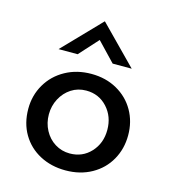

<svg xmlns="http://www.w3.org/2000/svg" viewBox="-103 -753 751 847"><g transform="rotate(15 272.5 -330.0)"><path d="M275 -431Q341 -431 392.5 -402Q444 -373 472.5 -323Q501 -273 501 -211Q501 -149 472.5 -98.5Q444 -48 392 -19Q340 10 273 10Q208 10 156 -17.5Q104 -45 74.5 -95Q45 -145 45 -211Q45 -272 74.5 -322.5Q104 -373 156.5 -402Q209 -431 275 -431ZM272 -67Q330 -67 368 -108Q406 -149 406 -210Q406 -271 368 -312.5Q330 -354 272 -354Q234 -354 204 -334.5Q174 -315 156.5 -282Q139 -249 139 -210Q139 -171 156.5 -138Q174 -105 204.5 -86Q235 -67 272 -67ZM353 -499 271 -585 193 -499H106L271 -670H272L440 -499Z"/></g></svg>

Font: Josefin Sans
Style: Regular
Weight: 400
Designer: Santiago Orozco
Foundry: Typemade
Version: Version 2.000